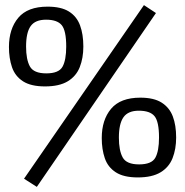

<svg xmlns="http://www.w3.org/2000/svg" viewBox="-20 -686 724 751"><path d="M124 45 74 13 543 -666 590 -635ZM156 -348Q101 -348 70 -368Q39 -388 27 -423Q15 -458 15 -502Q15 -573 51.5 -616.5Q88 -660 166 -660Q219 -660 249.5 -641Q280 -622 293 -587Q306 -552 306 -504Q306 -459 292 -423.5Q278 -388 245 -368Q212 -348 156 -348ZM161 -399Q210 -399 224.5 -425Q239 -451 239 -504Q239 -566 221.5 -587.5Q204 -609 160 -609Q118 -609 100 -584Q82 -559 82 -504Q82 -453 97 -426Q112 -399 161 -399ZM519 8Q464 8 433 -12Q402 -32 390 -67Q378 -102 378 -146Q378 -217 414.5 -260.5Q451 -304 529 -304Q582 -304 612.5 -284.5Q643 -265 656 -230.5Q669 -196 669 -148Q669 -103 655 -67.5Q641 -32 608 -12Q575 8 519 8ZM524 -43Q573 -43 587.5 -69Q602 -95 602 -148Q602 -210 584.5 -231.5Q567 -253 523 -253Q481 -253 463 -227.5Q445 -202 445 -148Q445 -97 460 -70Q475 -43 524 -43Z"/></svg>

Font: Faustina Light
Style: Regular
Weight: 400
Version: Version 1.200